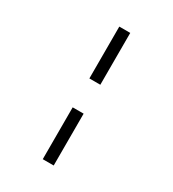

<svg xmlns="http://www.w3.org/2000/svg" viewBox="-219 -946 1053 1168"><g transform="rotate(30 307.5 -361.5)"><path d="M345.6 -827.2V-463.1H268.7V-827.2ZM345.6 -260V104.1H268.7V-260Z"/></g></svg>

Font: FiraCode Nerd Font
Style: Regular
Weight: 400
Designer: Carrois Corporate, Edenspiekermann AG, Nikita Prokopov
Foundry: Carrois Corporate, Edenspiekermann AG, Nikita Prokopov
Version: Version 6.002;Nerd Fonts 2.1.0